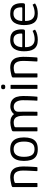

<svg xmlns="http://www.w3.org/2000/svg" viewBox="1324 -2002 684 3371"><g transform="rotate(-90 1665.5 -316.0)"><path d="M75 0Q67 0 67 -8Q67 -114 67 -220Q67 -326 67 -433Q67 -439 71 -443.5Q75 -448 89 -453Q102 -457 127.5 -462.5Q153 -468 182.5 -473Q212 -478 237 -478Q314 -478 355.5 -448Q397 -418 413 -366.5Q429 -315 429 -253Q429 -207 427 -160.5Q425 -114 422.5 -75Q420 -36 418 -13Q417 -4 414.5 -2Q412 0 403 0H360Q352 0 349 -2.5Q346 -5 347 -12Q347 -18 348.5 -44Q350 -70 352 -106.5Q354 -143 355.5 -182.5Q357 -222 357 -255Q357 -309 344 -345Q331 -381 304.5 -399Q278 -417 236 -417Q214 -417 193 -413Q172 -409 155 -403Q149 -402 143.5 -396.5Q138 -391 138 -378Q138 -322 138 -260Q138 -198 138 -134.5Q138 -71 138 -8Q138 0 131 0Z M732 6Q651 6 606 -25Q561 -56 543.5 -111Q526 -166 526 -237Q526 -307 545.5 -361.5Q565 -416 610 -447Q655 -478 732 -478Q810 -478 855 -447Q900 -416 919.5 -361.5Q939 -307 939 -237Q939 -167 921.5 -112Q904 -57 859.5 -25.5Q815 6 732 6ZM732 -51Q807 -51 836.5 -99.5Q866 -148 866 -236Q866 -324 834 -371Q802 -418 732 -418Q663 -418 630.5 -371Q598 -324 598 -236Q598 -147 628 -99Q658 -51 732 -51Z M1054 0Q1046 0 1046 -8V-421Q1046 -434 1050.5 -440Q1055 -446 1065 -450Q1078 -455 1100.5 -461Q1123 -467 1149.5 -471.5Q1176 -476 1199 -476Q1256 -476 1291.5 -458.5Q1327 -441 1349 -411Q1363 -432 1384.5 -446Q1406 -460 1430.5 -468Q1455 -476 1479 -476Q1553 -476 1593.5 -446Q1634 -416 1650 -365.5Q1666 -315 1666 -252Q1666 -201 1664 -154.5Q1662 -108 1659.5 -71Q1657 -34 1654 -8Q1654 -3 1652 -1.5Q1650 0 1646 0H1592Q1587 0 1585.5 -2.5Q1584 -5 1584 -11Q1586 -29 1587.5 -68.5Q1589 -108 1590.5 -158Q1592 -208 1592 -256Q1592 -284 1586.5 -312.5Q1581 -341 1568 -364.5Q1555 -388 1533 -402.5Q1511 -417 1478 -417Q1439 -417 1414.5 -396.5Q1390 -376 1390 -339Q1390 -287 1390.5 -244Q1391 -201 1391 -163.5Q1391 -126 1390.5 -89Q1390 -52 1390 -10Q1390 0 1380 0H1327Q1319 0 1319 -8V-253Q1319 -302 1308 -339Q1297 -376 1271.5 -396.5Q1246 -417 1200 -417Q1181 -417 1164 -413.5Q1147 -410 1133 -405Q1117 -399 1117 -382V-9Q1117 0 1109 0Z M1866 -602Q1866 -584 1858.5 -574.5Q1851 -565 1826 -565Q1802 -565 1793.5 -574.5Q1785 -584 1785 -602Q1785 -619 1793.5 -628.5Q1802 -638 1826 -638Q1852 -638 1859 -628.5Q1866 -619 1866 -602ZM1862 -7Q1862 0 1854 0H1798Q1791 0 1791 -7V-465Q1791 -472 1798 -472H1854Q1862 -472 1862 -465Z M2000 0Q1992 0 1992 -8Q1992 -114 1992 -220Q1992 -326 1992 -433Q1992 -439 1996 -443.5Q2000 -448 2014 -453Q2027 -457 2052.5 -462.5Q2078 -468 2107.5 -473Q2137 -478 2162 -478Q2239 -478 2280.5 -448Q2322 -418 2338 -366.5Q2354 -315 2354 -253Q2354 -207 2352 -160.5Q2350 -114 2347.5 -75Q2345 -36 2343 -13Q2342 -4 2339.5 -2Q2337 0 2328 0H2285Q2277 0 2274 -2.5Q2271 -5 2272 -12Q2272 -18 2273.5 -44Q2275 -70 2277 -106.5Q2279 -143 2280.5 -182.5Q2282 -222 2282 -255Q2282 -309 2269 -345Q2256 -381 2229.5 -399Q2203 -417 2161 -417Q2139 -417 2118 -413Q2097 -409 2080 -403Q2074 -402 2068.5 -396.5Q2063 -391 2063 -378Q2063 -322 2063 -260Q2063 -198 2063 -134.5Q2063 -71 2063 -8Q2063 0 2056 0Z M2451 -237Q2451 -284 2460.5 -327Q2470 -370 2492 -404.5Q2514 -439 2552.5 -458.5Q2591 -478 2651 -478Q2712 -478 2749 -460Q2786 -442 2804.5 -412Q2823 -382 2829.5 -346Q2836 -310 2836 -274Q2836 -237 2828.5 -228Q2821 -219 2806 -219H2533Q2530 -219 2526.5 -217Q2523 -215 2523 -206Q2523 -160 2538 -124.5Q2553 -89 2584.5 -69Q2616 -49 2664 -49Q2697 -49 2733 -57.5Q2769 -66 2793 -78Q2801 -83 2806 -84Q2811 -85 2815 -76L2828 -51Q2831 -45 2829.5 -42.5Q2828 -40 2822 -36Q2790 -15 2744.5 -4.5Q2699 6 2652 6Q2590 6 2551 -12.5Q2512 -31 2490 -64.5Q2468 -98 2459.5 -142Q2451 -186 2451 -237ZM2763 -286Q2763 -322 2754 -352.5Q2745 -383 2720.5 -402Q2696 -421 2649 -421Q2615 -421 2591 -408Q2567 -395 2553 -374.5Q2539 -354 2532 -329.5Q2525 -305 2523 -283Q2523 -273 2524.5 -269.5Q2526 -266 2534 -266H2746Q2756 -266 2760 -269Q2764 -272 2763 -286Z M2911 -237Q2911 -284 2920.5 -327Q2930 -370 2952 -404.5Q2974 -439 3012.5 -458.5Q3051 -478 3111 -478Q3172 -478 3209 -460Q3246 -442 3264.5 -412Q3283 -382 3289.5 -346Q3296 -310 3296 -274Q3296 -237 3288.5 -228Q3281 -219 3266 -219H2993Q2990 -219 2986.5 -217Q2983 -215 2983 -206Q2983 -160 2998 -124.5Q3013 -89 3044.5 -69Q3076 -49 3124 -49Q3157 -49 3193 -57.5Q3229 -66 3253 -78Q3261 -83 3266 -84Q3271 -85 3275 -76L3288 -51Q3291 -45 3289.5 -42.5Q3288 -40 3282 -36Q3250 -15 3204.5 -4.5Q3159 6 3112 6Q3050 6 3011 -12.5Q2972 -31 2950 -64.5Q2928 -98 2919.5 -142Q2911 -186 2911 -237ZM3223 -286Q3223 -322 3214 -352.5Q3205 -383 3180.5 -402Q3156 -421 3109 -421Q3075 -421 3051 -408Q3027 -395 3013 -374.5Q2999 -354 2992 -329.5Q2985 -305 2983 -283Q2983 -273 2984.5 -269.5Q2986 -266 2994 -266H3206Q3216 -266 3220 -269Q3224 -272 3223 -286Z"/></g></svg>

Font: Glory
Style: Regular
Weight: 400
Designer: Robert Leuschke
Foundry: Robert Leuschke
Version: Version 1.011